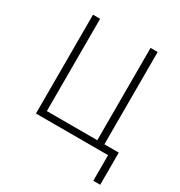

<svg xmlns="http://www.w3.org/2000/svg" viewBox="-159 -641 836 890"><g transform="rotate(30 259.0 -196.0)"><path d="M468 137H505V-35H428V-529H390V-35H120V-529H82V0H468Z"/></g></svg>

Font: Noto Sans SemiCondensed ExtraLight
Style: Regular
Weight: 200
Width: 4
Designer: Monotype Design Team
Foundry: Monotype Imaging Inc.
Version: Version 2.013